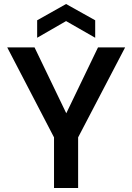

<svg xmlns="http://www.w3.org/2000/svg" viewBox="-20 -936 658 956"><path d="M249 0V-252L16 -700H152L310 -372L468 -700H603L369 -252V0ZM165 -748V-835L309 -916L454 -835V-748L309 -831Z"/></svg>

Font: DM Sans SemiBold
Style: Regular
Weight: 600
Designer: Colophon Foundry, Jonny Pinhorn
Foundry: Colophon Foundry
Version: Version 4.004; ttfautohint (v1.8.4.7-5d5b)